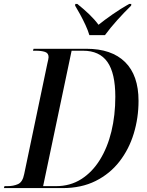

<svg xmlns="http://www.w3.org/2000/svg" viewBox="-45 -964 753 984"><path d="M-25 0 -22 -10H-7Q24 -10 47.5 -20.5Q71 -31 79 -72L198 -640Q200 -649 202 -657.5Q204 -666 204 -671Q204 -692 185.5 -698Q167 -704 141 -704H124L127 -714H398Q527 -714 596 -646Q665 -578 665 -447Q665 -360 640.5 -279.5Q616 -199 567 -136Q518 -73 445 -36.5Q372 0 275 0ZM242 -10Q315 -10 371.5 -46Q428 -82 467 -145Q506 -208 526 -290.5Q546 -373 546 -468Q546 -589 505.5 -646.5Q465 -704 381 -704H322L176 -10ZM413 -784Q406 -808 393 -836Q380 -864 365.5 -890.5Q351 -917 340 -935L341 -944H351Q385 -917 412.5 -890.5Q440 -864 460 -837Q491 -862 532 -890.5Q573 -919 617 -944H628L627 -935Q592 -901 556 -861Q520 -821 493 -784Z"/></svg>

Font: Noto Serif Display SemiCondensed Medium
Style: Italic
Weight: 500
Width: 4
Italic angle: -12°
Designer: Monotype Design Team
Foundry: Monotype Imaging Inc.
Version: Version 2.009